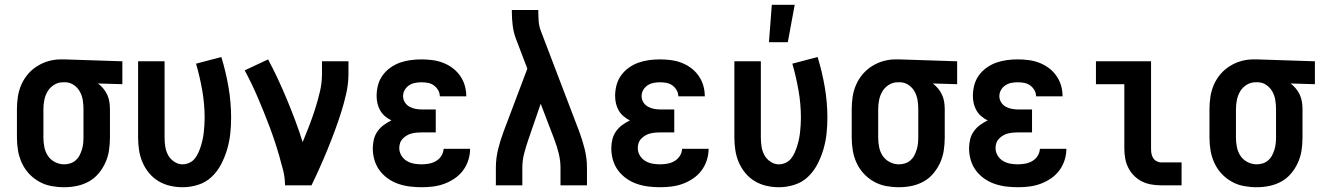

<svg xmlns="http://www.w3.org/2000/svg" viewBox="-20 -777 5540 805"><path d="M249 8Q222 8 195 3Q168 -2 144 -15.5Q120 -29 101.5 -49Q83 -69 71.5 -94Q60 -119 55.5 -146Q51 -173 51 -200V-320Q51 -346 55 -372Q59 -398 69.5 -422Q80 -446 97 -466Q114 -486 136.5 -500Q159 -514 184 -521Q209 -528 235 -528H250L493 -520V-424L391 -427Q403 -418 413 -406Q423 -394 429.5 -380Q436 -366 438.5 -350.5Q441 -335 441 -320V-200Q441 -173 437 -146.5Q433 -120 422 -95.5Q411 -71 393.5 -50Q376 -29 352.5 -16Q329 -3 302.5 2.5Q276 8 249 8ZM249 -88Q262 -88 274.5 -92Q287 -96 297 -104.5Q307 -113 313 -124.5Q319 -136 323 -148.5Q327 -161 328.5 -174Q330 -187 330 -200V-320Q330 -339 327 -357.5Q324 -376 315 -392.5Q306 -409 290.5 -420Q275 -431 256 -432H244Q224 -432 207 -421.5Q190 -411 180 -394.5Q170 -378 166 -358.5Q162 -339 162 -320V-200Q162 -180 166 -160Q170 -140 181 -123.5Q192 -107 210.5 -97.5Q229 -88 249 -88Z M746 8Q719 8 693 2Q667 -4 644.5 -17.5Q622 -31 605 -51.5Q588 -72 577.5 -96.5Q567 -121 563 -147.5Q559 -174 559 -200V-520H670V-200Q670 -181 673 -162Q676 -143 685 -126.5Q694 -110 710.5 -99Q727 -88 745 -88Q760 -88 774 -94.5Q788 -101 797 -112.5Q806 -124 812 -137.5Q818 -151 822.5 -165.5Q827 -180 830 -194.5Q833 -209 834.5 -223.5Q836 -238 837 -253Q838 -268 838 -283Q838 -340 828 -397.5Q818 -455 802 -510L908 -538Q927 -476 938 -412Q949 -348 949 -283Q949 -250 945.5 -217Q942 -184 932.5 -151.5Q923 -119 907.5 -89Q892 -59 868 -36Q844 -13 811.5 -2.5Q779 8 746 8Z M1175 0Q1175 -32 1167 -63.5Q1159 -95 1150 -126Q1141 -157 1131 -187Q1121 -217 1109.5 -247.5Q1098 -278 1086 -307.5Q1074 -337 1061.5 -366.5Q1049 -396 1035 -425Q1021 -454 1006 -482L1104 -528Q1126 -487 1146 -444Q1166 -401 1184 -357.5Q1202 -314 1218.5 -270Q1235 -226 1249 -181Q1263 -215 1276.5 -250Q1290 -285 1301.5 -321Q1313 -357 1321.5 -393.5Q1330 -430 1330 -468V-520H1441V-468Q1441 -427 1432 -386.5Q1423 -346 1410.5 -306.5Q1398 -267 1383.5 -228Q1369 -189 1353.5 -151Q1338 -113 1321 -75Q1304 -37 1286 0Z M1748 8Q1723 8 1698.5 5Q1674 2 1650.5 -6Q1627 -14 1606.5 -28.5Q1586 -43 1571.5 -62.5Q1557 -82 1550 -106Q1543 -130 1543 -155Q1543 -174 1547.5 -192.5Q1552 -211 1563 -226.5Q1574 -242 1589 -253Q1604 -264 1621 -272Q1607 -279 1594.5 -289.5Q1582 -300 1574 -314Q1566 -328 1562.5 -343.5Q1559 -359 1559 -375Q1559 -398 1565 -420.5Q1571 -443 1584.5 -461.5Q1598 -480 1617 -493.5Q1636 -507 1657.5 -514.5Q1679 -522 1701.5 -525Q1724 -528 1747 -528Q1770 -528 1793 -525Q1816 -522 1837 -514Q1858 -506 1876.5 -492.5Q1895 -479 1908.5 -460Q1922 -441 1928.5 -419Q1935 -397 1935 -374V-373H1824Q1824 -387 1817 -399Q1810 -411 1799 -419Q1788 -427 1774.5 -429.5Q1761 -432 1747 -432Q1734 -432 1720.5 -429.5Q1707 -427 1695.5 -419.5Q1684 -412 1677 -400Q1670 -388 1670 -374Q1670 -360 1677.5 -348Q1685 -336 1697 -329.5Q1709 -323 1722.5 -320.5Q1736 -318 1750 -318H1807V-222H1750Q1739 -222 1728 -221Q1717 -220 1706.5 -217.5Q1696 -215 1686.5 -209.5Q1677 -204 1669 -196Q1661 -188 1657.5 -177.5Q1654 -167 1654 -156Q1654 -140 1662.5 -125.5Q1671 -111 1685 -102.5Q1699 -94 1715 -91Q1731 -88 1748 -88Q1763 -88 1779 -91Q1795 -94 1808.5 -102Q1822 -110 1830.5 -123.5Q1839 -137 1840 -153H1951Q1951 -129 1943.5 -105.5Q1936 -82 1921.5 -62.5Q1907 -43 1886.5 -29Q1866 -15 1843 -6.5Q1820 2 1796 5Q1772 8 1748 8Z M2059 0V-74Q2059 -113 2068.5 -151.5Q2078 -190 2092 -227L2191 -489L2143 -615Q2133 -642 2129.5 -670.5Q2126 -699 2126 -728V-735H2237V-728Q2237 -708 2238.5 -688Q2240 -668 2247 -649L2408 -227Q2422 -190 2431.5 -151.5Q2441 -113 2441 -74V0H2330V-74Q2330 -104 2322.5 -134Q2315 -164 2304 -193L2247 -342L2196 -194Q2186 -165 2178 -135Q2170 -105 2170 -74V0Z M2748 8Q2723 8 2698.5 5Q2674 2 2650.5 -6Q2627 -14 2606.5 -28.5Q2586 -43 2571.5 -62.5Q2557 -82 2550 -106Q2543 -130 2543 -155Q2543 -174 2547.5 -192.5Q2552 -211 2563 -226.5Q2574 -242 2589 -253Q2604 -264 2621 -272Q2607 -279 2594.5 -289.5Q2582 -300 2574 -314Q2566 -328 2562.5 -343.5Q2559 -359 2559 -375Q2559 -398 2565 -420.5Q2571 -443 2584.5 -461.5Q2598 -480 2617 -493.5Q2636 -507 2657.5 -514.5Q2679 -522 2701.5 -525Q2724 -528 2747 -528Q2770 -528 2793 -525Q2816 -522 2837 -514Q2858 -506 2876.5 -492.5Q2895 -479 2908.5 -460Q2922 -441 2928.5 -419Q2935 -397 2935 -374V-373H2824Q2824 -387 2817 -399Q2810 -411 2799 -419Q2788 -427 2774.5 -429.5Q2761 -432 2747 -432Q2734 -432 2720.5 -429.5Q2707 -427 2695.5 -419.5Q2684 -412 2677 -400Q2670 -388 2670 -374Q2670 -360 2677.5 -348Q2685 -336 2697 -329.5Q2709 -323 2722.5 -320.5Q2736 -318 2750 -318H2807V-222H2750Q2739 -222 2728 -221Q2717 -220 2706.5 -217.5Q2696 -215 2686.5 -209.5Q2677 -204 2669 -196Q2661 -188 2657.5 -177.5Q2654 -167 2654 -156Q2654 -140 2662.5 -125.5Q2671 -111 2685 -102.5Q2699 -94 2715 -91Q2731 -88 2748 -88Q2763 -88 2779 -91Q2795 -94 2808.5 -102Q2822 -110 2830.5 -123.5Q2839 -137 2840 -153H2951Q2951 -129 2943.5 -105.5Q2936 -82 2921.5 -62.5Q2907 -43 2886.5 -29Q2866 -15 2843 -6.5Q2820 2 2796 5Q2772 8 2748 8Z M3246 8Q3219 8 3193 2Q3167 -4 3144.5 -17.5Q3122 -31 3105 -51.5Q3088 -72 3077.5 -96.5Q3067 -121 3063 -147.5Q3059 -174 3059 -200V-520H3170V-200Q3170 -181 3173 -162Q3176 -143 3185 -126.5Q3194 -110 3210.5 -99Q3227 -88 3245 -88Q3260 -88 3274 -94.5Q3288 -101 3297 -112.5Q3306 -124 3312 -137.5Q3318 -151 3322.5 -165.5Q3327 -180 3330 -194.5Q3333 -209 3334.5 -223.5Q3336 -238 3337 -253Q3338 -268 3338 -283Q3338 -340 3328 -397.5Q3318 -455 3302 -510L3408 -538Q3427 -476 3438 -412Q3449 -348 3449 -283Q3449 -250 3445.5 -217Q3442 -184 3432.5 -151.5Q3423 -119 3407.5 -89Q3392 -59 3368 -36Q3344 -13 3311.5 -2.5Q3279 8 3246 8ZM3204 -600 3216 -757H3312L3283 -600Z M3749 8Q3722 8 3695 3Q3668 -2 3644 -15.5Q3620 -29 3601.5 -49Q3583 -69 3571.5 -94Q3560 -119 3555.5 -146Q3551 -173 3551 -200V-320Q3551 -346 3555 -372Q3559 -398 3569.5 -422Q3580 -446 3597 -466Q3614 -486 3636.5 -500Q3659 -514 3684 -521Q3709 -528 3735 -528H3750L3993 -520V-424L3891 -427Q3903 -418 3913 -406Q3923 -394 3929.5 -380Q3936 -366 3938.5 -350.5Q3941 -335 3941 -320V-200Q3941 -173 3937 -146.5Q3933 -120 3922 -95.5Q3911 -71 3893.5 -50Q3876 -29 3852.5 -16Q3829 -3 3802.5 2.5Q3776 8 3749 8ZM3749 -88Q3762 -88 3774.5 -92Q3787 -96 3797 -104.5Q3807 -113 3813 -124.5Q3819 -136 3823 -148.5Q3827 -161 3828.5 -174Q3830 -187 3830 -200V-320Q3830 -339 3827 -357.5Q3824 -376 3815 -392.5Q3806 -409 3790.5 -420Q3775 -431 3756 -432H3744Q3724 -432 3707 -421.5Q3690 -411 3680 -394.5Q3670 -378 3666 -358.5Q3662 -339 3662 -320V-200Q3662 -180 3666 -160Q3670 -140 3681 -123.5Q3692 -107 3710.5 -97.5Q3729 -88 3749 -88Z M4248 8Q4223 8 4198.5 5Q4174 2 4150.5 -6Q4127 -14 4106.5 -28.5Q4086 -43 4071.5 -62.5Q4057 -82 4050 -106Q4043 -130 4043 -155Q4043 -174 4047.5 -192.5Q4052 -211 4063 -226.5Q4074 -242 4089 -253Q4104 -264 4121 -272Q4107 -279 4094.5 -289.5Q4082 -300 4074 -314Q4066 -328 4062.5 -343.5Q4059 -359 4059 -375Q4059 -398 4065 -420.5Q4071 -443 4084.5 -461.5Q4098 -480 4117 -493.5Q4136 -507 4157.5 -514.5Q4179 -522 4201.5 -525Q4224 -528 4247 -528Q4270 -528 4293 -525Q4316 -522 4337 -514Q4358 -506 4376.5 -492.5Q4395 -479 4408.5 -460Q4422 -441 4428.5 -419Q4435 -397 4435 -374V-373H4324Q4324 -387 4317 -399Q4310 -411 4299 -419Q4288 -427 4274.5 -429.5Q4261 -432 4247 -432Q4234 -432 4220.5 -429.5Q4207 -427 4195.5 -419.5Q4184 -412 4177 -400Q4170 -388 4170 -374Q4170 -360 4177.5 -348Q4185 -336 4197 -329.5Q4209 -323 4222.5 -320.5Q4236 -318 4250 -318H4307V-222H4250Q4239 -222 4228 -221Q4217 -220 4206.5 -217.5Q4196 -215 4186.5 -209.5Q4177 -204 4169 -196Q4161 -188 4157.5 -177.5Q4154 -167 4154 -156Q4154 -140 4162.5 -125.5Q4171 -111 4185 -102.5Q4199 -94 4215 -91Q4231 -88 4248 -88Q4263 -88 4279 -91Q4295 -94 4308.5 -102Q4322 -110 4330.5 -123.5Q4339 -137 4340 -153H4451Q4451 -129 4443.5 -105.5Q4436 -82 4421.5 -62.5Q4407 -43 4386.5 -29Q4366 -15 4343 -6.5Q4320 2 4296 5Q4272 8 4248 8Z M4849 0Q4828 0 4807.5 -3.5Q4787 -7 4768.5 -16Q4750 -25 4735 -40Q4720 -55 4710.5 -74Q4701 -93 4697.5 -113.5Q4694 -134 4694 -155V-424H4575V-520H4806V-155Q4806 -144 4807.5 -134Q4809 -124 4814.5 -115Q4820 -106 4829.5 -101Q4839 -96 4849 -96H4934V0Z M5249 8Q5222 8 5195 3Q5168 -2 5144 -15.5Q5120 -29 5101.5 -49Q5083 -69 5071.5 -94Q5060 -119 5055.5 -146Q5051 -173 5051 -200V-320Q5051 -346 5055 -372Q5059 -398 5069.5 -422Q5080 -446 5097 -466Q5114 -486 5136.5 -500Q5159 -514 5184 -521Q5209 -528 5235 -528H5250L5493 -520V-424L5391 -427Q5403 -418 5413 -406Q5423 -394 5429.5 -380Q5436 -366 5438.5 -350.5Q5441 -335 5441 -320V-200Q5441 -173 5437 -146.5Q5433 -120 5422 -95.5Q5411 -71 5393.5 -50Q5376 -29 5352.5 -16Q5329 -3 5302.5 2.5Q5276 8 5249 8ZM5249 -88Q5262 -88 5274.5 -92Q5287 -96 5297 -104.5Q5307 -113 5313 -124.5Q5319 -136 5323 -148.5Q5327 -161 5328.5 -174Q5330 -187 5330 -200V-320Q5330 -339 5327 -357.5Q5324 -376 5315 -392.5Q5306 -409 5290.5 -420Q5275 -431 5256 -432H5244Q5224 -432 5207 -421.5Q5190 -411 5180 -394.5Q5170 -378 5166 -358.5Q5162 -339 5162 -320V-200Q5162 -180 5166 -160Q5170 -140 5181 -123.5Q5192 -107 5210.5 -97.5Q5229 -88 5249 -88Z"/></svg>

Font: Iosevka Curly
Style: Bold
Weight: 700
Monospace: yes
Designer: Belleve Invis
Foundry: Belleve Invis
Version: Version 22.1.2; ttfautohint (v1.8.4)